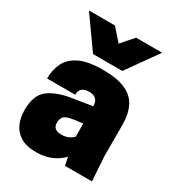

<svg xmlns="http://www.w3.org/2000/svg" viewBox="-188 -894 937 1022"><g transform="rotate(30 280.0 -383.0)"><path d="M190 14Q128 14 92 -9Q56 -32 40.5 -69Q25 -106 25 -150Q25 -245 78 -282.5Q131 -320 220 -332L332 -350Q332 -406 275 -406Q218 -406 218 -355H45Q45 -407 65 -449.5Q85 -492 136 -518Q187 -544 280 -544Q369 -544 420.5 -520.5Q472 -497 494 -451.5Q516 -406 516 -340V-150L526 0H360L350 -50Q288 14 190 14ZM260 -134Q304 -134 332 -163V-244L312 -241Q279 -238 253 -232Q227 -226 217.5 -212.5Q208 -199 208 -177Q208 -134 260 -134ZM372 -590H192L57 -780H217L282 -706L347 -780H507Z"/></g></svg>

Font: Tanohe Sans ExtraBold
Style: Regular
Weight: 800
Designer: Village Type and Design LLC & Cristiano Sobral
Foundry: Cooper Hewitt Smithsonian Design Museum
Version: Version 1.00;September 29, 2021;FontCreator 13.0.0.2655 64-b